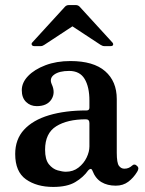

<svg xmlns="http://www.w3.org/2000/svg" viewBox="-20 -726 572 758"><path d="M190 12Q125 12 82.5 -18Q40 -48 40 -118Q40 -176 75 -214Q110 -252 173.5 -271Q237 -290 322 -290Q333 -290 333 -301V-329Q333 -383 314 -414.5Q295 -446 253 -446Q214 -446 194 -431.5Q174 -417 184 -394Q200 -360 183 -333.5Q166 -307 125 -307Q100 -307 83 -323.5Q66 -340 66 -370Q66 -400 91 -426Q116 -452 159.5 -468.5Q203 -485 258 -485Q349 -485 395 -445Q441 -405 441 -335V-123Q441 -83 449.5 -71.5Q458 -60 471 -60Q481 -60 488.5 -63.5Q496 -67 500 -71Q511 -82 522 -70Q527 -65 526 -59Q525 -53 521 -47Q507 -24 486.5 -8.5Q466 7 437 7Q404 7 380.5 -7Q357 -21 345 -52Q342 -60 337 -59Q332 -58 328 -53Q309 -26 277 -7Q245 12 190 12ZM240 -48Q269 -48 290 -64.5Q311 -81 322 -104Q333 -127 333 -148V-240Q333 -255 319 -255Q246 -255 202 -227.5Q158 -200 158 -135Q158 -96 173 -77.5Q188 -59 207.5 -53.5Q227 -48 240 -48ZM115 -544Q108 -544 105.5 -549Q103 -554 108 -559L237 -700Q243 -706 252 -706H279Q288 -706 294 -700L423 -559Q428 -554 426.5 -549Q425 -544 417 -544H391Q387 -544 384 -545.5Q381 -547 377 -549L266 -622L155 -549Q151 -547 148.5 -545.5Q146 -544 141 -544Z"/></svg>

Font: Zen Antique Soft
Style: Regular
Weight: 400
Designer: Yoshimichi Ohira
Foundry: Positype
Version: Version 1.001